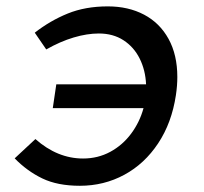

<svg xmlns="http://www.w3.org/2000/svg" viewBox="-20 -572 640 602"><path d="M26 -75.5 91 -136Q160 -75 240.5 -75Q287 -75 325.8 -96Q364.5 -117 391.2 -153Q418 -189 430 -233H145.5L156.5 -307.5H438Q436 -352 418 -388.2Q400 -424.5 367.2 -445.8Q334.5 -467 290 -467Q253 -467 211 -454.5Q169 -442 125 -417L89 -469.5Q137 -507 192.2 -529.5Q247.5 -552 318 -552Q382.5 -552 431.8 -526Q481 -500 508.5 -450Q536 -400 536 -330.5Q536 -303.5 531.5 -273.5Q518.5 -187 476 -122.8Q433.5 -58.5 369.8 -24Q306 10.5 230.5 10.5Q160.5 10.5 112.8 -12.5Q65 -35.5 26 -75.5Z"/></svg>

Font: JuliaMono MediumItalic
Style: Regular
Weight: 500
Italic angle: -9°
Monospace: yes
Designer: cormullion
Foundry: corm
Version: Version 0.049; ttfautohint (v1.8.4)